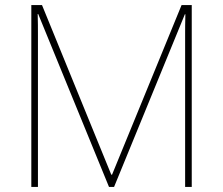

<svg xmlns="http://www.w3.org/2000/svg" viewBox="-20 -734 877 754"><path d="M408 0H428L706 -678H708C707 -645 707 -622 707 -602V0H733V-714H693L420 -48H417L145 -714H103V0H129V-596C129 -626 129 -646 128 -679H130Z"/></svg>

Font: Noto Sans Georgian Thin
Style: Regular
Weight: 100
Designer: Monotype Design Team, Akaki Razmadze
Foundry: Google LLC
Version: Version 2.005